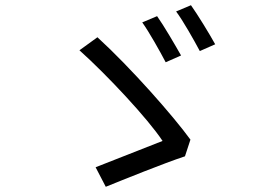

<svg xmlns="http://www.w3.org/2000/svg" viewBox="-20 -763 1040 737"><path d="M583 -701 526 -677C552 -641 594 -566 616 -524L675 -550C653 -589 608 -666 583 -701ZM713 -743 656 -719C683 -683 724 -610 747 -567L806 -593C784 -633 738 -708 713 -743ZM690 -163 711 -227C645 -318 482 -503 354 -620L285 -570C391 -475 548 -307 604 -222C549 -200 409 -145 347 -121L386 -46C453 -73 608 -136 690 -163Z"/></svg>

Font: Microsoft YaHei
Style: Regular
Weight: 400
Designer: Ryoko NISHIZUKA 西塚涼子 (kana, bopomofo & ideographs); Paul D. Hunt (Latin, Greek & Cyrillic); Sandoll Communications 산돌커뮤니
Foundry: Adobe
Version: Version 2.001;hotconv 1.0.111;makeotfexe 2.5.65597